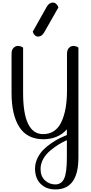

<svg xmlns="http://www.w3.org/2000/svg" viewBox="-20 -1072 710 1496"><path d="M160 -700V-348Q160 -27 316 -27Q412 -27 457 -119Q502 -211 502 -368V-653Q502 -683 517 -698.5Q532 -714 551 -714Q559 -714 566 -712.5Q573 -711 577.5 -709Q582 -707 585.5 -705Q589 -703 590 -702L591 -700V155Q591 404 412 404Q340 404 296.5 360.5Q253 317 253 242Q253 200 271.5 161.5Q290 123 316.5 96Q343 69 379.5 44Q416 19 444 5.5Q472 -8 501 -20V-64Q432 13 316 13Q191 12 130.5 -82.5Q70 -177 70 -348V-653Q70 -683 85 -698.5Q100 -714 119 -714Q131 -714 141.5 -710.5Q152 -707 156 -704ZM501 155V20Q468 35 437.5 53.5Q407 72 372.5 100.5Q338 129 317 166.5Q296 204 296 245Q296 301 330 333Q364 365 411 365Q458 365 479.5 320Q501 275 501 155ZM435 -1014 324 -819Q305 -787 277 -787Q263 -787 252.5 -796.5Q242 -806 239 -816L235 -825L344 -1019Q363 -1052 392 -1052Q406 -1052 416.5 -1042.5Q427 -1033 431 -1024Z"/></svg>

Font: Sofia
Style: Regular
Weight: 400
Designer: Paula Nazal and Daniel Hernndez
Foundry: Paula Nazal, Daniel Hernndez
Version: Version 1.001